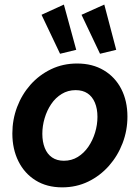

<svg xmlns="http://www.w3.org/2000/svg" viewBox="-20 -807 607 835"><path d="M250.5 7.8Q183.6 7.8 135 -22.5Q86.4 -52.7 60.1 -105.7Q33.7 -158.7 33.7 -226.6Q33.7 -286.6 54.4 -341.6Q75.2 -396.5 113 -439Q150.9 -481.4 202.4 -506.1Q253.9 -530.8 315.4 -530.8Q382.3 -530.8 431.6 -501.2Q481 -471.7 507.6 -419.7Q534.2 -367.7 534.2 -299.8Q534.2 -239.7 513.2 -184.6Q492.2 -129.4 453.9 -85.9Q415.5 -42.5 363.8 -17.3Q312 7.8 250.5 7.8ZM257.8 -107.9Q291.5 -107.9 318.4 -124.5Q345.2 -141.1 364.3 -168.9Q383.3 -196.8 393.6 -230.7Q403.8 -264.6 403.8 -298.8Q403.8 -334 392.8 -360.4Q381.8 -386.7 360.8 -400.9Q339.8 -415 309.1 -415Q275.4 -415 248.3 -398.4Q221.2 -381.8 202.6 -354.2Q184.1 -326.7 174.1 -293Q164.1 -259.3 164.1 -225.1Q164.1 -189.9 174.8 -163.3Q185.5 -136.7 206.5 -122.3Q227.5 -107.9 257.8 -107.9ZM241.2 -573.2 160.6 -742.7 257.8 -787.1 311.5 -590.3ZM415 -573.2 334.5 -742.7 433.6 -787.1 485.4 -590.3Z"/></svg>

Font: Reddit Sans
Style: Bold Italic
Weight: 700
Italic angle: -11.25°
Designer: Stephen Hutchings
Version: Version 1.013